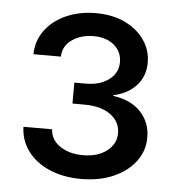

<svg xmlns="http://www.w3.org/2000/svg" viewBox="-44 -580 580 629"><g transform="rotate(5 245.5 -265.5)"><path d="M245.1 7.3Q186 7.3 140.6 -12.5Q95.2 -32.2 69.3 -67.1Q43.5 -102.1 42.5 -146.5H136.7Q138.2 -112.3 168.7 -91.6Q199.2 -70.8 244.6 -70.8Q293 -70.8 323 -94Q353 -117.2 353 -152.3Q353 -189.9 321.3 -213.1Q289.6 -236.3 234.4 -236.3H195.8V-305.2H234.4Q279.8 -305.2 309.3 -327.1Q338.9 -349.1 338.9 -384.8Q338.9 -419.4 313.2 -440.9Q287.6 -462.4 245.6 -462.4Q204.6 -462.4 175 -441.9Q145.5 -421.4 144.5 -386.2H54.2Q55.2 -431.2 80.6 -465.3Q106 -499.5 149.4 -518.8Q192.9 -538.1 246.6 -538.1Q301.8 -538.1 342.8 -518.3Q383.8 -498.5 406.7 -465.3Q429.7 -432.1 429.7 -391.6Q429.7 -346.2 401.4 -315.4Q373 -284.7 326.7 -275.4V-272.9Q386.2 -264.6 418 -230.2Q449.7 -195.8 449.7 -147Q449.7 -102.5 423.3 -67.6Q397 -32.7 350.8 -12.7Q304.7 7.3 245.1 7.3Z"/></g></svg>

Font: Inter Cardless Tabular
Style: Regular
Weight: 400
Designer: Rasmus Andersson
Foundry: rsms
Version: Version 4.000;git-4fc901f